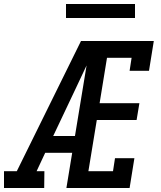

<svg xmlns="http://www.w3.org/2000/svg" viewBox="-37 -940 807 960"><path d="M-17 0V-84H47L368 -735H451Q424 -673 395.5 -612Q367 -551 338 -490L229 -260H338L324 -176H189L146 -84H185L184 0ZM295 0 416 -735H732L708 -586H611L621 -651H498L461 -424H660L646 -340H447L405 -84H528L538 -149H635L611 0ZM293 -850V-920H638V-850Z"/></svg>

Font: Iosevka Etoile Medium
Style: Italic
Weight: 500
Italic angle: -9°
Designer: Belleve Invis
Foundry: Belleve Invis
Version: Version 22.1.2; ttfautohint (v1.8.4)